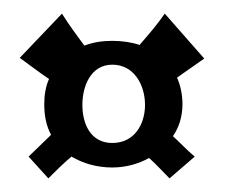

<svg xmlns="http://www.w3.org/2000/svg" viewBox="-20 -520 332 282"><path d="M193 -366C193 -337 177 -310 145 -310C113 -310 101 -338 101 -366C101 -393 113 -425 145 -425C177 -425 193 -395 193 -366ZM222 -500C211 -484 198 -469 185 -454C173 -458 159 -460 145 -460C130 -460 117 -458 104 -453C92 -469 81 -484 71 -500L9 -435C23 -425 37 -414 52 -404C47 -393 45 -380 45 -367C45 -350 48 -335 55 -322L22 -290L51 -258C62 -269 73 -280 85 -290C102 -280 122 -274 145 -274C164 -274 183 -279 199 -288C210 -278 219 -268 229 -258L266 -290C255 -299 245 -310 234 -320C243 -333 248 -349 248 -367C248 -381 245 -395 240 -406L280 -434Z"/></svg>

Font: Original Surfer
Style: Regular
Weight: 400
Designer: Astigmatic (AOETI)
Foundry: Astigmatic (AOETI)
Version: Version 1.001